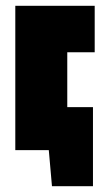

<svg xmlns="http://www.w3.org/2000/svg" viewBox="-20 -520 357 665"><path d="M120 -149V0H149L160 125H302V-149ZM33 -500V0H213V-339H308V-500Z"/></svg>

Font: Advent Pro Black
Style: Regular
Weight: 900
Version: Version 3.000